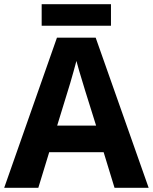

<svg xmlns="http://www.w3.org/2000/svg" viewBox="-20 -897 730 917"><path d="M527 0 475 -170H215L163 0H0L252 -717H437L690 0ZM387 -463Q382 -480 374 -506Q366 -532 358 -559Q350 -586 345 -606Q340 -586 331.5 -556.5Q323 -527 315.5 -500.5Q308 -474 304 -463L253 -297H439ZM510 -877V-774H179V-877Z"/></svg>

Font: Noto Sans Adlam
Style: Regular
Weight: 400
Designer: Mark Jamra, Neil Patel
Foundry: JamraPatel LLC
Version: Version 3.001